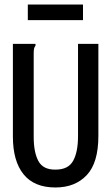

<svg xmlns="http://www.w3.org/2000/svg" viewBox="-20 -817 490 849"><path d="M225 12Q131 12 84 -46.5Q37 -105 37 -213V-623H137V-615Q132 -609 130.5 -601.5Q129 -594 129 -578V-212Q129 -143 150 -104.5Q171 -66 226 -67Q282 -67 303.5 -106Q325 -145 325 -215V-623H415V-216Q415 -97 363.5 -42.5Q312 12 225 12ZM103 -728V-797H347V-728Z"/></svg>

Font: Inconsolata SemiCondensed SemiBold
Style: Regular
Weight: 600
Width: 4
Monospace: yes
Designer: Raph Levien, Cyreal, Brenton Simpson
Foundry: Raph Levien, Cyreal, Google
Version: Version 3.001; ttfautohint (v1.8.2.53-6de2)